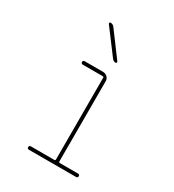

<svg xmlns="http://www.w3.org/2000/svg" viewBox="-181 -852 863 954"><g transform="rotate(30 250.0 -375.0)"><path d="M134.8 0Q125 0 125 -9.8Q125 -19.5 134.8 -19.5H269.5Q274.4 -19.5 275.4 -25.4V-495.1Q275.4 -500 269.5 -500H155.3Q145.5 -500 145 -509.8Q144.5 -519.5 155.3 -519.5H259.8Q274.4 -519.5 284.7 -509.8Q294.9 -500 294.9 -485.4V-25.4Q294.9 -20.5 299.8 -19.5H405.3Q415 -19.5 415 -9.8Q415 0 405.3 0ZM271.5 -599.6 166 -740.2Q164.1 -743.2 165.5 -746.6Q167 -750 170.9 -750Q182.6 -750 191.4 -740.2L295.9 -599.6Q297.9 -596.7 296.4 -593.3Q294.9 -589.8 291 -589.8Q279.3 -589.8 271.5 -599.6Z"/></g></svg>

Font: Rounded-X Mgen+ 2m thin
Style: Regular
Weight: 100
Designer: [Source Han Sans]
Ryoko NISHIZUKA  (kana & ideographs); Paul D. Hunt (Latin, Greek & Cyrillic); Wenlong ZHANG  (bopomofo
Version: Version 1.059.20150602